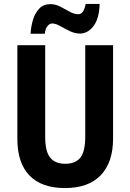

<svg xmlns="http://www.w3.org/2000/svg" viewBox="-20 -943 660 973"><path d="M553 -240Q553 -121 491 -55.5Q429 10 309 10Q191 10 129.5 -53.5Q68 -117 68 -239V-714H209V-249Q209 -175 234.5 -144Q260 -113 310 -113Q363 -113 387.5 -144.5Q412 -176 412 -250V-714H553ZM135 -772Q137 -809 147.5 -843.5Q158 -878 179.5 -900Q201 -922 236 -922Q262 -922 286.5 -909Q311 -896 333.5 -883.5Q356 -871 377 -871Q405 -871 414 -923H485Q483 -849 454 -811Q425 -773 385 -773Q359 -773 333.5 -785.5Q308 -798 285 -811Q262 -824 244 -824Q232 -824 221 -811.5Q210 -799 207 -772Z"/></svg>

Font: Noto Sans Condensed
Style: Bold
Weight: 700
Width: 3
Designer: Monotype Design Team
Foundry: Monotype Imaging Inc.
Version: Version 2.013; ttfautohint (v1.8.4.7-5d5b)